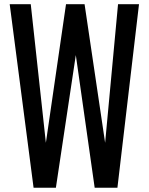

<svg xmlns="http://www.w3.org/2000/svg" viewBox="-20 -879 696 899"><path d="M137.2 0 25.4 -859.4H124L194.8 -210.4L289.1 -859.4H376L472.2 -210.4L532.7 -859.4H630.9L529.8 0H423.3L335 -621.1L241.7 0Z"/></svg>

Font: Antonio Medium
Style: Regular
Weight: 500
Designer: Vernon Adams
Foundry: Vernon Adams
Version: Version 1.002